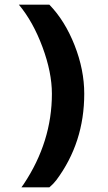

<svg xmlns="http://www.w3.org/2000/svg" viewBox="-20 -665 462 825"><path d="M61 -645H192Q259 -576 300.5 -470.5Q342 -365 342 -262Q342 -52 222 109Q209 126 192 140H72L82 126Q203 -56 203 -262Q203 -354 162.5 -463Q122 -572 61 -645Z"/></svg>

Font: Tajawal Black
Style: Regular
Weight: 900
Designer: Boutros Fonts
Foundry: Created by Boutros International 2017
Version: Version 1.700